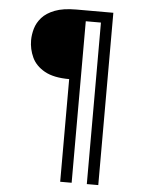

<svg xmlns="http://www.w3.org/2000/svg" viewBox="-56 -755 667 898"><g transform="rotate(5 277.5 -306.5)"><path d="M260.7 98.1V-383.8Q187.5 -383.8 145 -407.7Q102.5 -431.6 85 -469.7Q67.4 -507.8 67.4 -549.8Q67.4 -575.7 75.4 -604Q83.5 -632.3 104.7 -656.5Q126 -680.7 165 -695.8Q204.1 -710.9 265.1 -710.9H439.5V98.1H385.7V-660.2H314.5V98.1Z"/></g></svg>

Font: Comme Light
Style: Regular
Weight: 300
Version: Version 1.000;gftools[0.9.27]